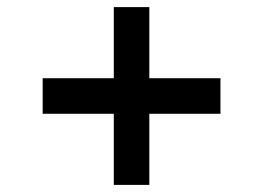

<svg xmlns="http://www.w3.org/2000/svg" viewBox="-20 -520 740 540"><path d="M400 -500H300V-300H100V-200H300V0H400V-200H600V-300H400Z"/></svg>

Font: FT88
Style: Regular
Weight: 400
Designer: Ange Degheest & Mandy Elbé
Foundry: Velvetyne Type Foundry
Version: Version 1.000;FEAKit 1.0